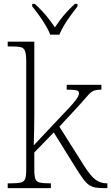

<svg xmlns="http://www.w3.org/2000/svg" viewBox="-20 -976 577 996"><path d="M20 0V-25H38Q71 -25 88 -29Q105 -33 110.5 -48.5Q116 -64 116 -98V-659Q116 -695 110 -711Q104 -727 89 -731Q74 -735 46 -735H20V-760H158V-374Q158 -338 157 -297Q156 -256 155 -222L300 -376Q340 -417 359 -439.5Q378 -462 384 -473.5Q390 -485 390 -492Q390 -505 374.5 -508Q359 -511 326 -511V-536H506V-511Q479 -511 464.5 -504.5Q450 -498 435 -480Q420 -462 390 -429L288 -319L415 -118Q449 -64 475 -44.5Q501 -25 533 -25H537V0H523Q495 0 476 -3Q457 -6 442 -16.5Q427 -27 411 -48.5Q395 -70 372 -107L259 -289L158 -185V-97Q158 -63 163.5 -48Q169 -33 186 -29Q203 -25 236 -25H244V0ZM241 -796Q232 -819 216 -845.5Q200 -872 181.5 -898Q163 -924 147 -943V-956H161Q196 -923 219 -895.5Q242 -868 265 -834Q287 -868 310 -895.5Q333 -923 368 -956H382V-943Q367 -924 348 -898Q329 -872 313 -845.5Q297 -819 288 -796Z"/></svg>

Font: Noto Serif ExtraLight
Style: Regular
Weight: 200
Designer: Monotype Design Team
Foundry: Monotype Imaging Inc.
Version: Version 2.015; ttfautohint (v1.8.4.7-5d5b)